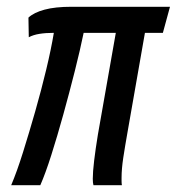

<svg xmlns="http://www.w3.org/2000/svg" viewBox="-20 -547 522 567"><path d="M13 0Q30 -40 48 -97.5Q66 -155 84 -218Q102 -281 116.5 -341.5Q131 -402 139 -450Q115 -450 96.5 -447Q78 -444 65 -437L64 -495Q80 -510 111.5 -518.5Q143 -527 191 -527H482L461 -450H408L357 -159Q349 -114 344 -81Q339 -48 339 -22Q339 -20 339 -12.5Q339 -5 340 0H256Q255 -3 254.5 -8Q254 -13 254 -19Q254 -39 258 -72.5Q262 -106 269 -149L322 -450H227Q217 -401 201 -337.5Q185 -274 167 -209Q149 -144 131.5 -89Q114 -34 99 0Z"/></svg>

Font: Archivo ExtraCondensed Medium
Style: Italic
Weight: 500
Width: 2
Italic angle: -10°
Designer: Hector Gatti
Foundry: Omnibus-Type
Version: Version 2.001